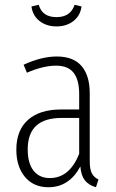

<svg xmlns="http://www.w3.org/2000/svg" viewBox="-20 -767 481 798"><path d="M110.8 -740.2 141.1 -747.1Q155.3 -695.8 214.8 -695.8Q273.4 -695.8 290 -747.1L318.8 -740.2Q314 -702.1 285.4 -679.7Q256.8 -657.2 214.8 -657.2Q172.9 -657.2 144.3 -679.7Q115.7 -702.1 110.8 -740.2ZM353 -96.2Q353 -63.5 361.8 -46.6Q370.6 -29.8 389.2 -21L378.9 11.2Q348.1 2.4 332.5 -17.8Q316.9 -38.1 314 -75.2Q267.6 11.2 181.2 11.2Q119.6 11.2 83.7 -31.7Q47.9 -74.7 47.9 -145Q47.9 -225.6 96.4 -268.8Q145 -312 233.9 -312H309.1V-376Q309.1 -435.1 285.9 -464.6Q262.7 -494.1 212.9 -494.1Q159.7 -494.1 91.8 -464.8L78.1 -498Q152.8 -532.2 215.8 -532.2Q285.2 -532.2 319.1 -492.4Q353 -452.6 353 -378.9ZM187 -26.9Q269 -26.9 309.1 -127.9V-276.9H237.8Q165.5 -276.9 130.4 -244.4Q95.2 -211.9 95.2 -146Q95.2 -87.9 119.6 -57.4Q144 -26.9 187 -26.9Z"/></svg>

Font: Fira Sans Compressed ExtraLight
Style: Regular
Weight: 250
Width: 1
Designer: Carrois Corporate & Edenspiekermann AG
Foundry: Carrois Corporate GbR & Edenspiekermann AG
Version: Version 4.203;PS 004.203;hotconv 1.0.88;makeotf.lib2.5.64775